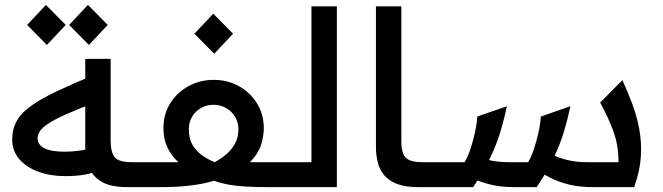

<svg xmlns="http://www.w3.org/2000/svg" viewBox="-20 -766 2714 786"><path d="M246 -45Q186 -45 137 -63Q88 -81 59 -114.5Q30 -148 30 -195Q30 -239 49.5 -272.5Q69 -306 110.5 -335Q152 -364 216 -394Q280 -424 369 -461L388 -353Q307 -323 257 -301Q207 -279 180 -261.5Q153 -244 143.5 -229.5Q134 -215 134 -200Q134 -173 162 -159Q190 -145 246 -145Q272 -145 303 -149Q334 -153 371 -164L394 -72Q357 -56 323.5 -50.5Q290 -45 246 -45ZM501 0Q432 0 395 -22.5Q358 -45 343.5 -82.5Q329 -120 329 -164V-525H433V-190Q433 -144 449 -123Q465 -102 521 -102H559V0ZM172 -582 91 -664 168 -746 249 -664ZM344 -582 263 -664 340 -746 421 -664Z M559 0V-102H624Q639 -102 653 -102Q667 -102 681.5 -102Q696 -102 710 -102Q680 -130 664.5 -164.5Q649 -199 649 -241Q649 -298 676.5 -342.5Q704 -387 751 -413Q798 -439 855 -439Q912 -439 958.5 -413Q1005 -387 1032.5 -342Q1060 -297 1060 -241Q1060 -207 1048 -171Q1036 -135 1003 -102Q1014 -102 1025 -102Q1036 -102 1047 -102H1130V0H1071Q1020 0 982 -2.5Q944 -5 914 -10.5Q884 -16 856 -26Q833 -19 807.5 -14Q782 -9 755 -6Q728 -3 699 -1.5Q670 0 639 0ZM859 -102Q885 -116 907 -135Q929 -154 942.5 -179Q956 -204 956 -237Q956 -265 942.5 -287.5Q929 -310 906 -323.5Q883 -337 855 -337Q826 -337 803 -324Q780 -311 766.5 -288.5Q753 -266 753 -237Q753 -197 769.5 -170.5Q786 -144 811 -127.5Q836 -111 859 -102ZM857 -546 776 -628 853 -710 934 -628Z M1130 0V-102H1255V-740H1359V0Z M1691 0Q1639 0 1605.5 -13Q1572 -26 1553 -48.5Q1534 -71 1526.5 -101Q1519 -131 1519 -164V-740H1623V-190Q1623 -159 1629.5 -139.5Q1636 -120 1655 -111Q1674 -102 1711 -102H1749V0Z M2407 0Q2353 0 2311.5 -10Q2270 -20 2238.5 -35.5Q2207 -51 2181 -68L2236 -136Q2265 -120 2302.5 -111Q2340 -102 2384 -102H2512Q2512 -170 2491.5 -227Q2471 -284 2437 -346L2528 -438Q2550 -390 2568.5 -340.5Q2587 -291 2597 -237.5Q2607 -184 2603.5 -125Q2600 -66 2576 0ZM1749 0V-102H1882Q1894 -121 1905 -153.5Q1916 -186 1924 -222Q1932 -258 1934 -289L2055 -331Q2044 -279 2031 -235Q2018 -191 2001 -151.5Q1984 -112 1963.5 -75Q1943 -38 1917 0ZM2085 0Q2031 0 1989.5 -10Q1948 -20 1916.5 -35.5Q1885 -51 1859 -68L1914 -136Q1943 -120 1980.5 -111Q2018 -102 2062 -102H2142Q2154 -121 2165 -153.5Q2176 -186 2184 -222Q2192 -258 2194 -289L2315 -331Q2304 -279 2291 -235Q2278 -191 2261 -151.5Q2244 -112 2223.5 -75Q2203 -38 2177 0Z"/></svg>

Font: Lexend Medium
Style: Regular
Weight: 500
Designer: Bonnie Shaver-Troup, Thomas Jockin
Foundry: Lexend
Version: Version 1.005